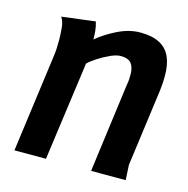

<svg xmlns="http://www.w3.org/2000/svg" viewBox="-82 -590 656 670"><g transform="rotate(15 246.0 -255.5)"><path d="M185 -508Q190 -492 191.5 -476.5Q193 -461 193 -445Q224 -471 265 -491Q306 -511 346 -511Q388 -511 415 -497Q442 -483 454.5 -455.5Q467 -428 467 -387Q467 -360 464 -336L426 -54L429 0H304L347 -324Q349 -333 349.5 -342Q350 -351 350 -360Q350 -386 339 -400Q328 -414 300 -414Q285 -414 263 -404Q241 -394 221 -381Q201 -368 190 -357L141 0H27L75 -356Q77 -370 77.5 -384.5Q78 -399 78 -414Q78 -431 76 -454.5Q74 -478 64 -493Z"/></g></svg>

Font: Rosario Light
Style: Bold Italic
Weight: 700
Italic angle: -8.05°
Version: Version 1.101; ttfautohint (v1.8.1.43-b0c9)